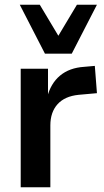

<svg xmlns="http://www.w3.org/2000/svg" viewBox="-20 -796 443 816"><path d="M68 0V-504H184V-381H180Q195 -441 235 -474.5Q275 -508 338 -512L383 -516L392 -400L314 -393Q255 -387 224.5 -353Q194 -319 194 -263V0ZM171 -568 64 -776H149L228 -644L307 -776H392L285 -568Z"/></svg>

Font: Nunitoga
Style: Bold
Weight: 700
Designer: Vernon Adams
Foundry: Vernon Adams
Version: Version 1.0